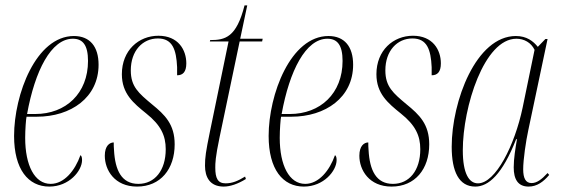

<svg xmlns="http://www.w3.org/2000/svg" viewBox="-20 -679 2073 709"><path d="M162 10C235 10 283 -48 283 -88C283 -100 280 -104 277 -106C257 -49 217 0 167 0C108 0 73 -68 73 -170C73 -201 76 -240 78 -248H116C242 -248 344 -319 344 -440C344 -507 312 -546 253 -546C113 -546 32 -330 32 -177C32 -54 84 10 162 10ZM110 -258H80C109 -418 169 -536 249 -536C286 -536 305 -512 305 -454C305 -334 223 -258 110 -258Z M486 10C573 10 625 -55 625 -146C625 -220 589 -255 541 -294C492 -335 463 -359 463 -419C463 -492 507 -537 563 -537C617 -537 631 -496 634 -431C634 -421 634 -411 634 -401C655 -401 668 -413 668 -445C668 -495 638 -547 565 -547C492 -547 430 -493 430 -405C430 -333 473 -298 520 -260C574 -217 592 -178 592 -128C592 -49 551 0 491 0C429 0 405 -50 401 -125C400 -134 400 -144 400 -153C385 -153 367 -141 367 -104C367 -51 403 10 486 10Z M806 10C830 10 859 0 888 -18L885 -27C859 -11 838 -2 813 -2C784 -2 775 -21 775 -60C775 -76 775 -97 791 -173L865 -526H948L950 -536H867L893 -659H883C853 -541 812 -531 756 -531L755 -526H824L755 -192C740 -119 737 -98 737 -67C737 -25 755 10 806 10Z M1102 10C1175 10 1223 -48 1223 -88C1223 -100 1220 -104 1217 -106C1197 -49 1157 0 1107 0C1048 0 1013 -68 1013 -170C1013 -201 1016 -240 1018 -248H1056C1182 -248 1284 -319 1284 -440C1284 -507 1252 -546 1193 -546C1053 -546 972 -330 972 -177C972 -54 1024 10 1102 10ZM1050 -258H1020C1049 -418 1109 -536 1189 -536C1226 -536 1245 -512 1245 -454C1245 -334 1163 -258 1050 -258Z M1426 10C1513 10 1565 -55 1565 -146C1565 -220 1529 -255 1481 -294C1432 -335 1403 -359 1403 -419C1403 -492 1447 -537 1503 -537C1557 -537 1571 -496 1574 -431C1574 -421 1574 -411 1574 -401C1595 -401 1608 -413 1608 -445C1608 -495 1578 -547 1505 -547C1432 -547 1370 -493 1370 -405C1370 -333 1413 -298 1460 -260C1514 -217 1532 -178 1532 -128C1532 -49 1491 0 1431 0C1369 0 1345 -50 1341 -125C1340 -134 1340 -144 1340 -153C1325 -153 1307 -141 1307 -104C1307 -51 1343 10 1426 10Z M1735 10C1784 10 1835 -35 1886 -165H1889C1883 -130 1877 -93 1877 -61C1877 -18 1892 10 1932 10C1963 10 1987 -8 2008 -33L2002 -40C1980 -16 1962 -3 1943 -3C1921 -3 1912 -21 1912 -54C1912 -89 1922 -158 1931 -199L2002 -535H1994L1966 -506C1949 -527 1925 -546 1885 -546C1738 -546 1648 -305 1648 -137C1648 -45 1675 10 1735 10ZM1745 -2C1712 -2 1689 -38 1689 -124C1689 -284 1768 -536 1887 -536C1915 -536 1941 -522 1954 -495L1910 -282C1881 -143 1810 -2 1745 -2Z"/></svg>

Font: Noto Serif Display ExtraCondensed ExtraLight
Style: Italic
Weight: 200
Width: 2
Italic angle: -12°
Designer: Monotype Design Team
Foundry: Monotype Imaging Inc.
Version: Version 2.009